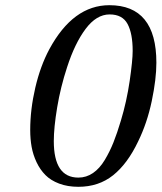

<svg xmlns="http://www.w3.org/2000/svg" viewBox="-20 -700 616 732"><path d="M95.2 -204.1Q95.2 -282.7 114.5 -365.5Q133.8 -448.2 168 -512.2Q258.8 -680.2 397 -680.2Q576.2 -680.2 576.2 -460.9Q576.2 -398.9 558.6 -314.9Q541 -231 506.8 -161.1Q466.3 -75.7 411.1 -31.7Q356 12.2 278.8 12.2Q237.8 12.2 205.6 0Q173.3 -12.2 153.1 -32.7Q132.8 -53.2 119.4 -81.5Q106 -109.9 100.6 -139.9Q95.2 -169.9 95.2 -204.1ZM185.1 -162.1Q185.1 -22.9 278.8 -22.9Q309.1 -22.9 334.5 -40.3Q359.9 -57.6 379.4 -90.1Q398.9 -122.6 412.8 -157.7Q426.8 -192.9 440.9 -240.2Q462.9 -313 474.4 -391.4Q485.8 -469.7 485.8 -505.9Q485.8 -572.3 466.3 -608.6Q446.8 -645 397.9 -645Q347.7 -645 306.4 -589.8Q265.1 -534.7 235.8 -443.8Q210.9 -368.2 198 -290.8Q185.1 -213.4 185.1 -162.1Z"/></svg>

Font: Linguistics Pro
Style: Italic
Weight: 400
Italic angle: -12°
Designer: Stefan Peev, Context Ltd
Foundry: Stefan Peev, Context Ltd
Version: Version 001.000